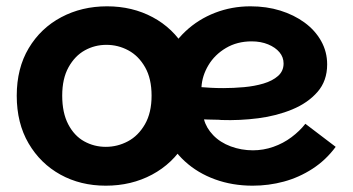

<svg xmlns="http://www.w3.org/2000/svg" viewBox="-20 -581 1117 608"><path d="M315 7Q235 7 171.5 -28Q108 -63 70.5 -127Q33 -191 33 -278Q33 -365 71 -428.5Q109 -492 174 -526.5Q239 -561 319 -561Q399 -561 463.5 -526.5Q528 -492 566 -428.5Q604 -365 604 -278Q604 -191 565.5 -127Q527 -63 461.5 -28Q396 7 315 7ZM315 -116Q352 -116 385 -133.5Q418 -151 439 -187.5Q460 -224 460 -278Q460 -332 439.5 -368Q419 -404 386.5 -421.5Q354 -439 317 -439Q280 -439 248.5 -421.5Q217 -404 197 -368Q177 -332 177 -278Q177 -224 196 -187.5Q215 -151 246.5 -133.5Q278 -116 315 -116ZM780 7Q716 7 661 -13Q606 -33 565.5 -70Q525 -107 502.5 -158.5Q480 -210 480 -273Q480 -338 503.5 -391Q527 -444 567.5 -482Q608 -520 661 -540.5Q714 -561 773 -561Q824 -561 867.5 -547.5Q911 -534 944.5 -509.5Q978 -485 997 -451Q1016 -417 1016 -377Q1016 -325 985.5 -290Q955 -255 905.5 -234.5Q856 -214 797.5 -206.5Q739 -199 681 -201Q673 -202 660.5 -202Q648 -202 638.5 -202.5Q629 -203 626 -203Q633 -176 655 -153Q677 -130 710.5 -117.5Q744 -105 781 -105Q814 -105 845.5 -116Q877 -127 903 -146.5Q929 -166 947 -189L1043 -116Q1012 -74 969.5 -46.5Q927 -19 879 -6Q831 7 780 7ZM687 -302Q719 -302 752.5 -305Q786 -308 814.5 -316.5Q843 -325 860.5 -340.5Q878 -356 878 -380Q878 -400 865 -415.5Q852 -431 829 -440.5Q806 -450 777 -450Q731 -450 695.5 -429Q660 -408 640 -374.5Q620 -341 618 -305Q630 -304 648 -303Q666 -302 687 -302Z"/></svg>

Font: Parkinsans Light SemiBold
Style: Regular
Weight: 600
Version: Version 1.000